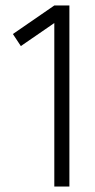

<svg xmlns="http://www.w3.org/2000/svg" viewBox="-20 -680 345 700"><path d="M233 0H178V-596L56 -512L27 -556L178 -660H233Z"/></svg>

Font: Human Sans Light
Style: Regular
Weight: 300
Designer: Tim Radville
Foundry: Continuum
Version: Version 1.000;FEAKit 1.0